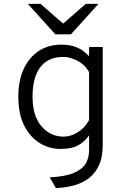

<svg xmlns="http://www.w3.org/2000/svg" viewBox="-20 -752 656 985"><path d="M267 213 235 158Q318 153.5 361.5 134Q405 114.5 421 84.8Q437 55 437 20V-58Q415.5 -26 381.8 -7Q348 12 290 12Q233 12 183.8 -18Q134.5 -48 104.2 -107.5Q74 -167 74 -256Q74 -340 102.2 -399.8Q130.5 -459.5 180 -491.2Q229.5 -523 294 -523Q336.5 -523 365.2 -512.2Q394 -501.5 411.2 -487.2Q428.5 -473 437 -463V-511H507V-8Q507 55 487.2 97Q467.5 139 433.8 163.8Q400 188.5 357 199.8Q314 211 267 213ZM306 -51Q343 -51 379.5 -73.8Q416 -96.5 437 -136V-382Q415.5 -420.5 377.2 -440.2Q339 -460 306 -460Q226.5 -460 186.8 -407.2Q147 -354.5 147 -256Q147 -158 192.5 -104.5Q238 -51 306 -51ZM264 -576 123 -732H188L304 -631L420 -732H485L344 -576Z"/></svg>

Font: Overpass Mono Light
Style: Regular
Weight: 300
Monospace: yes
Designer: Delve Withrington, Dave Bailey
Foundry: Delve Fonts LLC
Version: Version 4.000